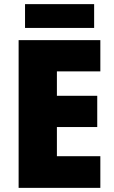

<svg xmlns="http://www.w3.org/2000/svg" viewBox="-20 -908 550 928"><path d="M465 0H70V-714H465V-563H255V-445H450V-294H255V-153H465ZM435 -888V-773H101V-888Z"/></svg>

Font: Noto Sans Gurmukhi UI SemiCondensed Black
Style: Regular
Weight: 900
Width: 4
Designer: Jelle Bosma - Monotype Design Team
Foundry: Monotype Imaging Inc.
Version: Version 2.004; ttfautohint (v1.8.4.7-5d5b)